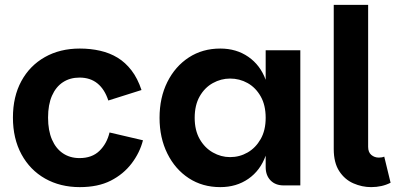

<svg xmlns="http://www.w3.org/2000/svg" viewBox="-20 -760 1638 787"><path d="M307 7Q227 7 165 -28Q103 -63 68 -127.5Q33 -192 33 -278Q33 -364 67.5 -427.5Q102 -491 164 -526Q226 -561 307 -561Q351 -561 390.5 -552Q430 -543 462 -523.5Q494 -504 519 -471.5Q544 -439 560 -391L424 -348Q409 -394 379.5 -418Q350 -442 306 -442Q267 -442 238 -423Q209 -404 193 -367.5Q177 -331 177 -278Q177 -225 193 -188Q209 -151 238 -131.5Q267 -112 306 -112Q357 -112 387.5 -141.5Q418 -171 429 -217L566 -185Q553 -134 519.5 -90Q486 -46 434 -19.5Q382 7 307 7Z M883 7Q810 7 754 -29.5Q698 -66 666 -130.5Q634 -195 634 -277Q634 -360 666 -424Q698 -488 754 -524.5Q810 -561 883 -561Q949 -561 998 -527Q1047 -493 1069 -433V-554H1211V0H1143Q1109 0 1089 -20.5Q1069 -41 1069 -75V-122Q1047 -61 998 -27Q949 7 883 7ZM923 -116Q962 -116 995 -135Q1028 -154 1048.5 -190Q1069 -226 1069 -277Q1069 -329 1048.5 -365Q1028 -401 995 -419.5Q962 -438 923 -438Q886 -438 852.5 -419.5Q819 -401 798.5 -365Q778 -329 778 -277Q778 -226 798.5 -190Q819 -154 852.5 -135Q886 -116 923 -116Z M1348 -149V-740H1489V-158Q1489 -136 1502 -125Q1515 -114 1533 -114Q1546 -114 1555 -118L1581 -11Q1546 7 1501 7Q1464 7 1428.5 -8.5Q1393 -24 1370.5 -58.5Q1348 -93 1348 -149Z"/></svg>

Font: Parkinsans SemiBold
Style: Regular
Weight: 600
Designer: Red Stone, Indian Type Foundry
Foundry: Indian Type Foundry
Version: Version 1.000